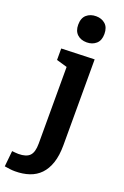

<svg xmlns="http://www.w3.org/2000/svg" viewBox="-249 -835 730 1131"><g transform="rotate(20 116.0 -269.0)"><path d="M7 242Q-9 242 -25 240Q-41 238 -59 235L-49 136Q-38 137 -28 138Q-18 139 -9 139Q40 139 61.5 117Q83 95 83 41V-452L96 -436L16 -459V-531L223 -538V-1Q223 65 207.5 111Q192 157 164 186Q136 215 96 228.5Q56 242 7 242ZM144 -616Q107 -616 84.5 -637Q62 -658 62 -697Q62 -739 85.5 -759.5Q109 -780 145 -780Q180 -780 203 -759.5Q226 -739 226 -698Q226 -657 202.5 -636.5Q179 -616 144 -616Z"/></g></svg>

Font: Bitter Thin
Style: Bold
Weight: 700
Version: Version 3.021